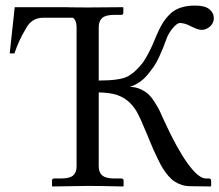

<svg xmlns="http://www.w3.org/2000/svg" viewBox="-20 -672 793 694"><path d="M741.2 2 668 1Q651.4 1 637 -3.7Q622.6 -8.3 611.1 -15.9Q599.6 -23.4 588.9 -35.9Q578.1 -48.3 569.6 -61.8Q561 -75.2 551.8 -94.7L534.2 -131.8L516.1 -175.3Q514.6 -178.7 514.2 -180.2Q485.4 -250 473.6 -269.5Q446.8 -314 403.3 -328.6Q376 -337.4 336.9 -337.9V-70.8Q336.9 -48.3 350.1 -37.6Q363.3 -26.9 392.1 -26.9H418Q426.8 -26.9 426.8 -19V0L424.8 2Q337.9 0 298.8 0L169.9 2L168 0V-19Q168 -26.9 175.8 -26.9H202.1Q231.9 -26.9 244.4 -37.8Q256.8 -48.8 256.8 -70.8V-574.2Q256.8 -597.7 243.7 -607.9H136.2Q93.8 -607.9 73.2 -567.9Q48.3 -527.3 32.2 -479H15.1L33.2 -646H169.9H228L228.5 -645.5Q241.2 -645.5 264.2 -645.3Q287.1 -645 294.9 -645L423.8 -646L425.8 -645V-626Q425.8 -618.2 418 -618.2H392.1Q362.3 -618.2 349.6 -607.2Q336.9 -596.2 336.9 -574.2V-380.9Q414.1 -380.9 441.9 -396Q458.5 -405.3 472.9 -419.4Q487.3 -433.6 496.3 -445.8Q505.4 -458 516.1 -478.8Q526.9 -499.5 531.2 -509.8L544.9 -542Q556.2 -568.8 565.4 -584Q575.2 -601.1 591.3 -618.2Q607.4 -635.3 630.9 -643.6Q654.3 -651.9 685.1 -651.9Q720.7 -651.9 736.8 -638.7Q752.9 -625.5 752.9 -606Q752.9 -588.9 739.3 -576.4Q725.6 -564 709 -564Q695.3 -564 669.9 -577.1Q647.5 -588.9 629.9 -588.9Q620.6 -588.9 605 -570.8Q589.4 -552.7 582 -532.2Q575.2 -513.2 570.1 -500.5Q564.9 -487.8 555.7 -467.3Q546.4 -446.8 536.4 -432.1Q526.4 -417.5 513.4 -401.9Q500.5 -386.2 484.1 -375Q467.8 -363.8 449.2 -357.9Q469.2 -357.9 486.3 -350.3Q503.4 -342.8 514.6 -333Q525.9 -323.2 538.1 -304.2Q550.3 -285.2 556.6 -272.5L573.2 -235.8Q619.6 -134.8 657.7 -82Q697.3 -26.9 724.1 -26.9H733.9Q743.2 -26.9 743.2 -19V0Z"/></svg>

Font: Linux Libertine Display G
Style: Regular
Weight: 400
Designer: Philipp H. Poll
Foundry: Philipp H. Poll
Version: Version 5.0.9